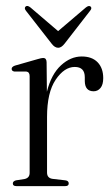

<svg xmlns="http://www.w3.org/2000/svg" viewBox="-20 -631 376 651"><path d="M138 -420.5 139 -320Q154 -379.5 186.8 -409.5Q219.5 -439.5 257 -439.5Q292 -439.5 311 -419.8Q330 -400 330 -366Q330 -344 320.8 -332.8Q311.5 -321.5 297.5 -321.5Q268 -321.5 267.5 -356V-369Q267.5 -404 233.5 -404Q198 -404 168.8 -360.8Q139.5 -317.5 139.5 -234.5V-46Q139.5 -27 158.5 -24.5L202 -19.5Q213 -18 213 -9Q213 0 201.5 0H35Q23.5 0 23.5 -9Q23.5 -16.5 34 -19.5L63 -24Q80.5 -27.5 80.5 -45V-373Q80.5 -387 69 -388.5H28.5Q19.5 -390 19.5 -397.5Q19.5 -404.5 30.5 -408.5L107.5 -430.5Q121 -434.5 126.5 -434.5Q137.5 -434.5 138 -420.5ZM199 -483Q188 -469 177.5 -469Q165.5 -469 155 -483L68 -594.5Q61 -603.5 67 -609Q73 -614 83.5 -605.5L177 -525.5L271 -605.5Q281 -613.5 287 -609Q293 -603.5 285.5 -594.5Z"/></svg>

Font: Fraunces 144pt Soft Light
Style: Regular
Weight: 300
Version: Version 1.000;[0bf87f6ff]